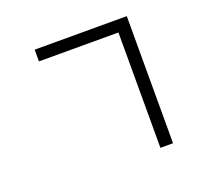

<svg xmlns="http://www.w3.org/2000/svg" viewBox="-136 -942 1271 1164"><g transform="rotate(-20 500.0 -360.0)"><path d="M196 -693.9V-769.6H790.2V50.3H708.7V-693.9Z"/></g></svg>

Font: Noto Sans TC
Style: Regular
Weight: 100
Designer: Ryoko NISHIZUKA 西塚涼子 (kana, bopomofo & ideographs); Paul D. Hunt (Latin, Greek & Cyrillic); Sandoll Communications 산돌커뮤니
Foundry: Adobe
Version: Version 2.004;hotconv 1.0.118;makeotfexe 2.5.65603